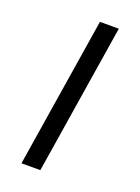

<svg xmlns="http://www.w3.org/2000/svg" viewBox="-102 -534 426 583"><g transform="rotate(20 111.0 -242.5)"><path d="M42 0 119 -485H180L103 0Z"/></g></svg>

Font: Nunito Sans 12pt ExtraLight 12pt Light
Style: Italic
Weight: 300
Italic angle: -9°
Version: Version 3.101;gftools[0.9.27]